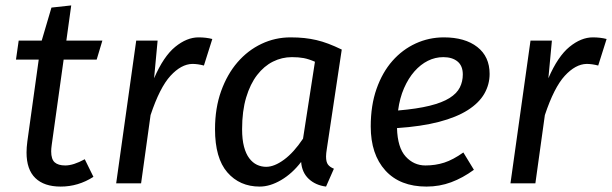

<svg xmlns="http://www.w3.org/2000/svg" viewBox="-20 -677 2260 709"><path d="M325 -24Q269 12 204 12Q143 12 110.5 -19.5Q78 -51 78 -114Q78 -132 81 -155L123 -457H39L49 -527H134L170 -649L243 -657L225 -527H358L337 -457H215L171 -142Q170 -135 169.5 -129Q169 -123 169 -118Q169 -89 182 -77.5Q195 -66 221 -66Q251 -66 293 -89Z M409 0 483 -527H562L549 -388Q584 -469 627 -504Q670 -539 713 -539Q741 -539 764 -533L733 -435Q710 -441 690 -441Q649 -440 609.5 -397Q570 -354 536 -252L501 0Z M1187 -128Q1184 -110 1184 -99Q1184 -79 1191 -69.5Q1198 -60 1213 -54L1184 12Q1145 7 1120 -16.5Q1095 -40 1092 -79Q1059 -36 1018 -12Q977 12 939 12Q865 12 819.5 -40.5Q774 -93 774 -200Q774 -278 796.5 -340.5Q819 -403 857 -447Q895 -491 945.5 -515Q996 -539 1053 -539Q1081 -539 1104 -536.5Q1127 -534 1148.5 -529Q1170 -524 1192.5 -515.5Q1215 -507 1242 -494ZM963 -61Q993 -61 1029 -87.5Q1065 -114 1099 -165L1143 -449Q1120 -459 1101.5 -462.5Q1083 -466 1058 -466Q1021 -466 988 -449.5Q955 -433 929.5 -400Q904 -367 889 -317Q874 -267 874 -200Q874 -162 881 -135.5Q888 -109 900.5 -92.5Q913 -76 929 -68.5Q945 -61 963 -61Z M1788 -404Q1788 -365 1768.5 -331Q1749 -297 1707.5 -270.5Q1666 -244 1601 -227Q1536 -210 1446 -204Q1448 -132 1478 -99Q1508 -66 1551 -66Q1588 -66 1620.5 -76.5Q1653 -87 1691 -114L1730 -50Q1689 -20 1646 -4Q1603 12 1555 12Q1457 12 1403 -47.5Q1349 -107 1349 -210Q1349 -288 1370.5 -349Q1392 -410 1429 -452Q1466 -494 1515 -516.5Q1564 -539 1619 -539Q1697 -539 1742.5 -503.5Q1788 -468 1788 -404ZM1617 -466Q1587 -466 1560 -452.5Q1533 -439 1510.5 -413.5Q1488 -388 1472 -351.5Q1456 -315 1450 -269Q1520 -275 1566.5 -286.5Q1613 -298 1640 -315Q1667 -332 1678 -354Q1689 -376 1689 -402Q1689 -434 1669.5 -450Q1650 -466 1617 -466Z M1865 0 1939 -527H2018L2005 -388Q2040 -469 2083 -504Q2126 -539 2169 -539Q2197 -539 2220 -533L2189 -435Q2166 -441 2146 -441Q2105 -440 2065.5 -397Q2026 -354 1992 -252L1957 0Z"/></svg>

Font: Yekcdsyqcyvpieeyorgstswgcgt
Style: Regular
Weight: 400
Italic angle: -8°
Designer: Carrois Corporate & Edenspiekermann
Foundry: Carrois Corporate GbR & Edenspiekermann AG
Version: Version 2.001